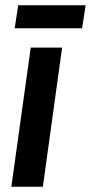

<svg xmlns="http://www.w3.org/2000/svg" viewBox="-20 -706 344 726"><path d="M214.8 -525.9 142.1 0H22.9L96.2 -525.9ZM303.7 -686 290.5 -599.1H35.6L48.8 -686Z"/></svg>

Font: Archivo Narrow
Style: Bold Italic
Weight: 700
Italic angle: -8°
Designer: Hector Gatti
Foundry: Hector Gatti
Version: 1.002; ttfautohint (v0.8)